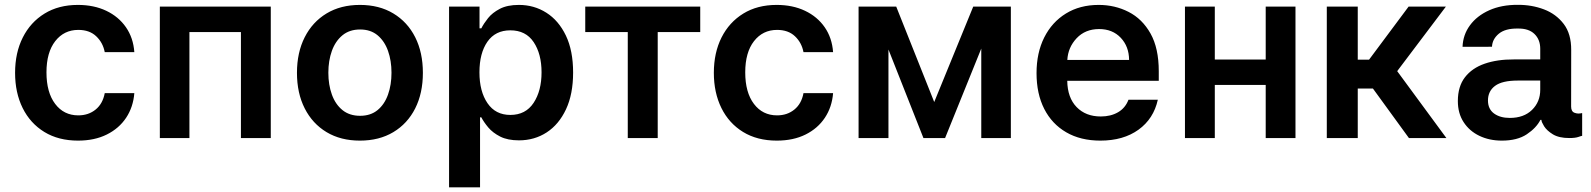

<svg xmlns="http://www.w3.org/2000/svg" viewBox="-20 -573 6605 797"><path d="M304 10.7Q222.7 10.7 164.1 -25.2Q105.5 -61.1 74 -124.6Q42.6 -188.2 42.6 -270.6Q42.6 -354 74.6 -417.4Q106.5 -480.8 165 -516.7Q223.4 -552.6 303.3 -552.6Q370 -552.6 421.2 -528.2Q472.3 -503.9 502.8 -459.9Q533.4 -415.8 537.6 -356.5H414.8Q407.3 -396 379.4 -422.4Q351.6 -448.9 305 -448.9Q245.7 -448.9 209.3 -402.2Q172.9 -355.5 172.9 -272.7Q172.9 -189.3 209 -141.7Q245 -94.1 305 -94.1Q347.3 -94.1 377 -118.3Q406.6 -142.4 414.8 -186.4H537.6Q533 -128.6 503.6 -84.2Q474.1 -39.8 423.3 -14.6Q372.5 10.7 304 10.7Z M643.5 0V-545.5H1104V0H980.1V-440H766.3V0Z M1474.1 10.7Q1394.2 10.7 1335.6 -24.5Q1277 -59.7 1244.9 -123Q1212.7 -186.4 1212.7 -270.6Q1212.7 -355.1 1244.9 -418.5Q1277 -481.9 1335.6 -517.2Q1394.2 -552.6 1474.1 -552.6Q1554 -552.6 1612.7 -517.2Q1671.5 -481.9 1703.5 -418.5Q1735.4 -355.1 1735.4 -270.6Q1735.4 -186.4 1703.5 -123Q1671.5 -59.7 1612.7 -24.5Q1554 10.7 1474.1 10.7ZM1474.8 -92.3Q1518.5 -92.3 1547.4 -116.1Q1576.3 -139.9 1590.7 -180.6Q1605.1 -221.2 1605.1 -271Q1605.1 -321 1590.7 -361.7Q1576.3 -402.3 1547.4 -426.5Q1518.5 -450.6 1474.8 -450.6Q1430.8 -450.6 1401.5 -426.5Q1372.2 -402.3 1357.6 -361.7Q1343 -321 1343 -271Q1343 -221.2 1357.6 -180.6Q1372.2 -139.9 1401.5 -116.1Q1430.8 -92.3 1474.8 -92.3Z M1844.1 204.5V-545.5H1970.5V-455.3H1978Q1987.9 -475.1 2005.9 -497.7Q2023.8 -520.2 2054.9 -536.4Q2085.9 -552.6 2133.9 -552.6Q2197.1 -552.6 2248 -520.2Q2299 -487.9 2329 -425.4Q2359 -362.9 2359 -272Q2359 -182.2 2329.5 -119.3Q2300.1 -56.5 2249.3 -23.4Q2198.5 9.6 2134.2 9.6Q2087.4 9.6 2056.5 -6Q2025.6 -21.7 2006.9 -43.9Q1988.3 -66.1 1978 -85.9H1972.7V204.5ZM1970.2 -272.7Q1970.2 -193.5 2003.6 -144.7Q2036.9 -95.9 2098.4 -95.9Q2161.9 -95.9 2195 -146Q2228 -196 2228 -272.7Q2228 -349.1 2195.3 -398.1Q2162.6 -447.1 2098.4 -447.1Q2036.2 -447.1 2003.2 -399.7Q1970.2 -352.3 1970.2 -272.7Z M2409.4 -440V-545.5H2886.7V-440H2710.2V0H2585.9V-440Z M3204.5 10.7Q3123.2 10.7 3064.6 -25.2Q3006 -61.1 2974.6 -124.6Q2943.2 -188.2 2943.2 -270.6Q2943.2 -354 2975.1 -417.4Q3007.1 -480.8 3065.5 -516.7Q3123.9 -552.6 3203.8 -552.6Q3270.6 -552.6 3321.7 -528.2Q3372.9 -503.9 3403.4 -459.9Q3433.9 -415.8 3438.2 -356.5H3315.3Q3307.9 -396 3280 -422.4Q3252.1 -448.9 3205.6 -448.9Q3146.3 -448.9 3109.9 -402.2Q3073.5 -355.5 3073.5 -272.7Q3073.5 -189.3 3109.6 -141.7Q3145.6 -94.1 3205.6 -94.1Q3247.9 -94.1 3277.5 -118.3Q3307.2 -142.4 3315.3 -186.4H3438.2Q3433.6 -128.6 3404.1 -84.2Q3374.6 -39.8 3323.9 -14.6Q3273.1 10.7 3204.5 10.7Z M3858 -149.5 4019.9 -545.5H4176.1V0H4053.3V-371.4L3903.1 0H3813.2L3668 -367.5V0H3544V-545.5H3700.3Z M4547.6 10.7Q4465.6 10.7 4406.1 -23.8Q4346.6 -58.2 4314.6 -121.1Q4282.7 -183.9 4282.7 -269.5Q4282.7 -353.7 4314.6 -417.4Q4346.6 -481.2 4404.7 -516.9Q4462.7 -552.6 4540.8 -552.6Q4608 -552.6 4664.8 -523.6Q4721.6 -494.7 4755.9 -433.8Q4790.1 -372.9 4790.1 -277V-237.6H4410.2Q4411.2 -167.6 4449 -128.6Q4486.9 -89.5 4549.4 -89.5Q4590.9 -89.5 4621.1 -107.1Q4651.3 -124.6 4664.4 -159.1H4786.2Q4768.8 -79.9 4706 -34.6Q4643.1 10.7 4547.6 10.7ZM4410.5 -324.2H4666.9Q4666.5 -380 4632.3 -416.2Q4598 -452.4 4542.6 -452.4Q4485.1 -452.4 4449.2 -414.4Q4413.4 -376.4 4410.5 -324.2Z M5022.7 -545.5V-326H5234V-545.5H5357.6V0H5234V-220.5H5022.7V0H4898.8V-545.5Z M5487.6 0V-545.5H5616.1V-325.3H5663L5827.1 -545.5H5981.9L5779.8 -277.7L5984 0H5828.5L5679 -205.6H5616.1V0Z M6214.1 10.7Q6162.3 10.7 6120.9 -9.2Q6079.5 -29.1 6055.6 -65.9Q6031.6 -102.6 6031.6 -153.4Q6031.6 -214.1 6061.1 -252.3Q6090.6 -290.5 6142.9 -308.6Q6195.3 -326.7 6263.8 -326.3H6373.6V-370.7Q6373.6 -408.7 6349.6 -432Q6325.6 -455.3 6280.5 -454.5Q6228.3 -455.3 6201.5 -432.9Q6174.7 -410.5 6173.3 -378.9L6051.1 -378.6Q6052.9 -428.6 6081.9 -468Q6110.8 -507.5 6161.9 -530.4Q6213.1 -553.3 6280.5 -552.9Q6338.4 -553.3 6389 -534.1Q6439.6 -514.9 6471.1 -473.5Q6502.5 -432.2 6502.1 -365.4L6501.8 -130.7Q6501.8 -110.1 6516 -104.8Q6530.2 -99.4 6545.5 -103.3H6547.6V-9.2Q6545.1 -9.2 6532.1 -4.6Q6519.2 0 6494 0Q6451.3 0 6426.1 -15.4Q6400.9 -30.9 6389.7 -48.8Q6378.6 -66.8 6378.6 -74.6V-75.3H6374.3Q6357.2 -41.9 6317.8 -15.6Q6278.4 10.7 6214.1 10.7ZM6247.2 -83.5Q6305.4 -83.5 6339.5 -116.8Q6373.6 -150.2 6373.6 -200.3V-238.6H6280.5Q6215.6 -238.6 6186.1 -216.6Q6156.6 -194.6 6156.6 -155.9Q6156.6 -120.4 6181.8 -101.9Q6207 -83.5 6247.2 -83.5Z"/></svg>

Font: Inter Zeller Semi Bold
Style: Regular
Weight: 600
Designer: Rasmus Andersson; Joe Bland
Foundry: zeller
Version: Version 3.015;git-dec3a8cb1